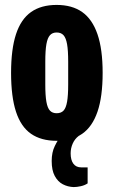

<svg xmlns="http://www.w3.org/2000/svg" viewBox="-20 -560 461 780"><path d="M210 12Q147 12 106 -16.5Q65 -45 45 -106Q25 -167 25 -264Q25 -360 45 -421Q65 -482 106 -511Q147 -540 210 -540Q273 -540 314 -511Q355 -482 376 -421Q397 -360 397 -264Q397 -167 376 -106Q355 -45 314 -16.5Q273 12 210 12ZM210 -100Q228 -100 238 -110.5Q248 -121 252.5 -146.5Q257 -172 257 -217V-309Q257 -355 252.5 -380.5Q248 -406 238 -417Q228 -428 210 -428Q193 -428 183 -417Q173 -406 168.5 -380.5Q164 -355 164 -309V-217Q164 -172 168.5 -146.5Q173 -121 183 -110.5Q193 -100 210 -100ZM279 200Q255 199 235 188.5Q215 178 202.5 155Q190 132 190 94Q190 59 202.5 33.5Q215 8 230 -12H300V-8Q284 4 275.5 23Q267 42 267 63Q267 90 278 105Q289 120 310 120H336V185Q324 193 308 196.5Q292 200 279 200Z"/></svg>

Font: Archivo ExtraCondensed ExtraBold
Style: Regular
Weight: 800
Width: 2
Designer: Hector Gatti
Foundry: Omnibus-Type
Version: Version 2.001